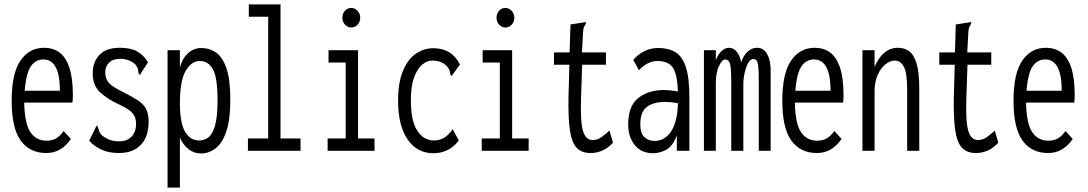

<svg xmlns="http://www.w3.org/2000/svg" viewBox="-20 -685 4940 872"><path d="M190 10Q115 10 74 -46.5Q33 -103 33 -227Q33 -352 73 -410Q113 -468 180 -468Q220 -468 249 -447.5Q278 -427 294.5 -379.5Q311 -332 311 -251Q311 -235 309 -219H90Q92 -122 118.5 -84Q145 -46 191 -46Q218 -46 236.5 -57.5Q255 -69 269 -90L302 -54Q282 -24 254 -7Q226 10 190 10ZM92 -273H252Q252 -415 177 -415Q142 -415 120.5 -384.5Q99 -354 92 -273Z M520 10Q473 10 440.5 -5.5Q408 -21 385 -46L414 -105L418 -114L424 -111Q427 -103 429 -94Q431 -85 440 -73Q456 -59 475.5 -51Q495 -43 521 -43Q557 -43 577.5 -64.5Q598 -86 598 -123Q598 -152 582.5 -170.5Q567 -189 524 -209Q467 -235 434 -266.5Q401 -298 401 -351Q401 -403 431.5 -435.5Q462 -468 524 -468Q572 -468 602 -452Q632 -436 652 -402L621 -354L616 -345L610 -349Q608 -357 607 -366.5Q606 -376 597 -390Q583 -404 564.5 -411Q546 -418 527 -418Q493 -418 475.5 -400.5Q458 -383 458 -357Q458 -327 475 -308Q492 -289 545 -264Q584 -244 608.5 -227.5Q633 -211 644 -189Q655 -167 655 -133Q655 -64 619.5 -27Q584 10 520 10Z M741 167V-457H797V-379Q808 -420 834 -443.5Q860 -467 894 -467Q931 -467 960.5 -447Q990 -427 1008 -376Q1026 -325 1026 -232Q1026 -142 1008 -88.5Q990 -35 959.5 -11.5Q929 12 892 12Q862 12 837 -7Q812 -26 797 -60V167ZM884 -47Q906 -47 925 -60Q944 -73 956 -112.5Q968 -152 968 -229Q968 -330 948 -368.5Q928 -407 889 -408Q851 -409 824 -364.5Q797 -320 797 -213Q798 -123 821.5 -85Q845 -47 884 -47Z M1106 0V-56H1198V-609H1110V-665H1254V-56H1345V0Z M1468 0V-56H1550V-401H1472V-457H1606V-56H1681V0ZM1575 -560Q1559 -560 1547 -573Q1535 -586 1535 -604Q1535 -623 1546.5 -636Q1558 -649 1575 -649Q1592 -649 1604 -635.5Q1616 -622 1616 -604Q1616 -586 1604 -573Q1592 -560 1575 -560Z M1949 11Q1874 11 1831 -52Q1788 -115 1788 -228Q1788 -310 1810 -363Q1832 -416 1868.5 -441Q1905 -466 1948 -466Q2032 -466 2069 -392L2037 -348L2032 -340L2026 -344Q2025 -352 2023 -361Q2021 -370 2011 -383Q1985 -410 1944 -410Q1920 -410 1898 -392Q1876 -374 1861 -334.5Q1846 -295 1846 -230Q1846 -136 1875 -91.5Q1904 -47 1951 -47Q1976 -47 1997 -59.5Q2018 -72 2036 -98L2064 -47Q2041 -17 2011.5 -3Q1982 11 1949 11Z M2168 0V-56H2250V-401H2172V-457H2306V-56H2381V0ZM2275 -560Q2259 -560 2247 -573Q2235 -586 2235 -604Q2235 -623 2246.5 -636Q2258 -649 2275 -649Q2292 -649 2304 -635.5Q2316 -622 2316 -604Q2316 -586 2304 -573Q2292 -560 2275 -560Z M2662 10Q2621 10 2598.5 -14.5Q2576 -39 2568 -95.5Q2560 -152 2562 -248L2566 -391H2496V-447H2567L2571 -574L2630 -583L2640 -585L2641 -578Q2636 -570 2632.5 -563Q2629 -556 2628 -539L2623 -447H2732V-391H2624L2619 -243Q2615 -134 2627.5 -91.5Q2640 -49 2671 -49Q2694 -49 2713 -63Q2732 -77 2748 -92L2764 -37Q2740 -11 2714.5 -0.5Q2689 10 2662 10Z M2947 11Q2892 11 2862.5 -26.5Q2833 -64 2833 -119Q2833 -204 2879 -240Q2925 -276 2994 -276Q3022 -276 3059 -270Q3056 -350 3035 -379Q3014 -408 2966 -408Q2921 -408 2882 -366L2856 -413Q2903 -467 2970 -467Q3016 -467 3047.5 -448Q3079 -429 3095 -380Q3111 -331 3111 -243V0H3054V-70Q3035 -20 3005 -4.5Q2975 11 2947 11ZM2888 -121Q2888 -80 2906.5 -62.5Q2925 -45 2952 -45Q3000 -45 3028.5 -89Q3057 -133 3059 -216Q3044 -219 3028.5 -220.5Q3013 -222 2999 -222Q2948 -222 2918 -199.5Q2888 -177 2888 -121Z M3177 0V-457H3231V-412Q3241 -437 3256.5 -452.5Q3272 -468 3291 -468Q3312 -468 3327 -449Q3342 -430 3346 -401Q3355 -431 3374.5 -449.5Q3394 -468 3418 -468Q3450 -468 3466 -436Q3482 -404 3480 -351V0H3426V-324Q3426 -366 3423.5 -385.5Q3421 -405 3415.5 -411Q3410 -417 3401 -417Q3388 -417 3378 -399Q3368 -381 3362 -354.5Q3356 -328 3356 -302V0H3301V-318Q3301 -375 3295.5 -395Q3290 -415 3273 -415Q3260 -415 3245.5 -385.5Q3231 -356 3231 -305V0Z M3690 10Q3615 10 3574 -46.5Q3533 -103 3533 -227Q3533 -352 3573 -410Q3613 -468 3680 -468Q3720 -468 3749 -447.5Q3778 -427 3794.5 -379.5Q3811 -332 3811 -251Q3811 -235 3809 -219H3590Q3592 -122 3618.5 -84Q3645 -46 3691 -46Q3718 -46 3736.5 -57.5Q3755 -69 3769 -90L3802 -54Q3782 -24 3754 -7Q3726 10 3690 10ZM3592 -273H3752Q3752 -415 3677 -415Q3642 -415 3620.5 -384.5Q3599 -354 3592 -273Z M3897 0V-457H3952V-382Q3990 -468 4058 -468Q4088 -468 4109.5 -452Q4131 -436 4143 -395.5Q4155 -355 4155 -283V0H4100V-281Q4100 -353 4085 -381.5Q4070 -410 4044 -410Q4023 -410 4001.5 -393Q3980 -376 3966 -344.5Q3952 -313 3952 -269V0Z M4412 10Q4371 10 4348.5 -14.5Q4326 -39 4318 -95.5Q4310 -152 4312 -248L4316 -391H4246V-447H4317L4321 -574L4380 -583L4390 -585L4391 -578Q4386 -570 4382.5 -563Q4379 -556 4378 -539L4373 -447H4482V-391H4374L4369 -243Q4365 -134 4377.5 -91.5Q4390 -49 4421 -49Q4444 -49 4463 -63Q4482 -77 4498 -92L4514 -37Q4490 -11 4464.5 -0.5Q4439 10 4412 10Z M4740 10Q4665 10 4624 -46.5Q4583 -103 4583 -227Q4583 -352 4623 -410Q4663 -468 4730 -468Q4770 -468 4799 -447.5Q4828 -427 4844.5 -379.5Q4861 -332 4861 -251Q4861 -235 4859 -219H4640Q4642 -122 4668.5 -84Q4695 -46 4741 -46Q4768 -46 4786.5 -57.5Q4805 -69 4819 -90L4852 -54Q4832 -24 4804 -7Q4776 10 4740 10ZM4642 -273H4802Q4802 -415 4727 -415Q4692 -415 4670.5 -384.5Q4649 -354 4642 -273Z"/></svg>

Font: Inconsolata ExtraCondensed
Style: Regular
Weight: 400
Width: 2
Monospace: yes
Designer: Raph Levien, Cyreal, Brenton Simpson
Foundry: Raph Levien, Cyreal, Google
Version: Version 3.001; ttfautohint (v1.8.2.53-6de2)